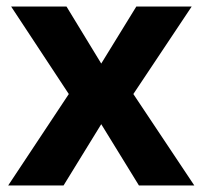

<svg xmlns="http://www.w3.org/2000/svg" viewBox="-20 -566 618 586"><path d="M190 -279 14 -546H183L289 -372L396 -546H565L387 -279L573 0H404L289 -187L174 0H5Z"/></svg>

Font: Noto Sans NKo Unjoined
Style: Bold
Weight: 700
Designer: Monotype Design Team
Foundry: Monotype Imaging Inc.
Version: Version 2.004